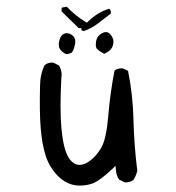

<svg xmlns="http://www.w3.org/2000/svg" viewBox="-20 -581 540 590"><path d="M103 -315.4Q101.1 -236.3 105 -187.7Q108.9 -139.2 120.1 -103Q131.8 -66.9 158.2 -40Q183.6 -14.6 215.3 -11.2Q220.7 -10.7 225.1 -10.7Q247.1 -10.7 265.1 -17.6Q287.1 -25.9 324.2 -61L335 -71.3L336.4 -56.6Q337.9 -41.5 345.7 -29.3L362.3 -21Q364.3 -20.5 366.2 -20.5Q380.4 -20.5 390.1 -28.3Q398.4 -41 401.9 -56.2Q392.1 -133.8 390.1 -213.9Q388.2 -291 373.5 -363.3L358.4 -370.6Q356.4 -371.1 354.5 -371.1Q340.8 -371.1 332 -364.3Q318.8 -297.4 313 -228Q307.1 -154.8 291.5 -127.7Q275.9 -100.6 254.4 -85.4Q238.3 -74.2 224.6 -74.2Q211.4 -74.2 199.7 -85.4Q184.6 -100.6 177.2 -132.3Q166 -179.2 166 -254.4Q166 -292 168.5 -341.8Q169.4 -347.2 169.4 -350.6Q169.4 -354 169.2 -356.7Q168.9 -359.4 168.2 -362.5Q167.5 -365.7 166.5 -368.7Q164.6 -374.5 161.1 -379.9L144.5 -388.2Q142.6 -388.7 138.4 -388.7Q134.3 -388.7 128.4 -387Q122.6 -385.3 117.2 -380.9Q103 -352.1 103 -315.4ZM211.4 -453.1Q211.4 -465.3 202.6 -472.2Q193.8 -479 185.5 -479Q176.8 -479 170.7 -472.9Q164.6 -466.8 162.1 -455.1Q160.6 -448.7 160.6 -444.8Q160.6 -433.6 166 -427.7Q174.8 -418 183.1 -414.6Q191.9 -415 199.2 -418.5Q200.2 -418.9 200.7 -419.9Q206.1 -425.3 210 -442.9Q211.4 -448.2 211.4 -453.1ZM318.8 -427.7Q328.6 -437.5 328.6 -453.6Q328.6 -463.9 319.8 -474.6Q313.5 -482.4 305.7 -482.4Q296.9 -482.4 287.1 -474.6Q274.4 -464.4 274.4 -443.8Q274.4 -434.1 278.8 -430.2Q285.2 -423.8 300.3 -415.5Q312 -420.9 318.8 -427.7ZM320.8 -542.5Q320.8 -549.3 315.9 -554.2Q281.2 -544.4 251 -515.1L247.1 -511.2L242.2 -514.2Q211.9 -532.2 185.1 -560.5L170.4 -557.6L169.4 -556.2V-545.9L221.7 -494.6H230V-488.3L236.8 -485.4Q259.3 -492.7 279.8 -508.1Q300.3 -523.4 320.3 -539.1Q320.8 -541 320.8 -542.5Z"/></svg>

Font: Bakudai
Style: ExtraLight
Weight: 200
Version: Version 1.48